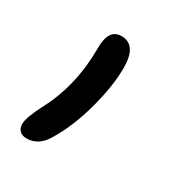

<svg xmlns="http://www.w3.org/2000/svg" viewBox="-90 -212 415 444"><g transform="rotate(30 117.0 10.5)"><path d="M39.1 168Q27.8 168 21 161.4Q14.2 154.8 14.2 144Q14.2 126 36.1 84Q78.1 4.9 78.1 -96.2Q78.1 -147 111.8 -147Q152.8 -147 152.8 -85.9Q152.8 -37.1 135.7 25.9Q118.7 88.9 89.8 136.2Q70.8 168 39.1 168Z"/></g></svg>

Font: Shantell Sans Normal
Style: Regular
Weight: 300
Designer: Stephen Nixon, Anya Danilova, Shantell Martin
Foundry: Arrow Type
Version: Version 1.006;[559af2be0]